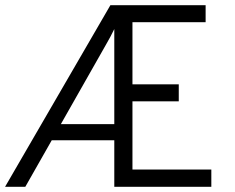

<svg xmlns="http://www.w3.org/2000/svg" viewBox="-28 -720 906 740"><path d="M-8.5 0 397.5 -700H764.5V-634.5H482.5V-395H661V-329.5H482.5V-66.5H786.5V0H412.5V-179.5H171.5L69.5 0ZM206.5 -241.5H412.5V-608Q405.5 -593 397 -577.5Q388.5 -562 380.5 -548Z"/></svg>

Font: Overpass Light
Style: Regular
Weight: 300
Designer: Delve Withrington, Dave Bailey, Thomas Jockin
Foundry: Delve Fonts LLC
Version: Version 4.000; ttfautohint (v1.8.3)